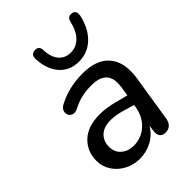

<svg xmlns="http://www.w3.org/2000/svg" viewBox="-219 -849 960 960"><g transform="rotate(-45 260.5 -369.0)"><path d="M33 -138Q33 -204 78.5 -247.5Q124 -291 209 -291Q256 -291 308 -277L374 -260L382 -311Q384 -331 384 -338Q384 -423 282 -423Q244 -423 212 -415.5Q180 -408 148 -391Q136 -385 126 -385Q111 -385 101.5 -394.5Q92 -404 92 -418Q92 -443 122 -457Q199 -496 292 -496Q382 -496 427 -453Q472 -410 472 -334Q472 -309 468 -286L429 -39Q425 -17 412 -5Q399 7 378 7Q360 7 350 -2.5Q340 -12 340 -31Q340 -40 341 -45L345 -74Q320 -33 280 -12Q240 9 194 9Q151 9 114 -10.5Q77 -30 55 -63.5Q33 -97 33 -138ZM219 -59Q273 -59 312.5 -94.5Q352 -130 362 -190L364 -202L317 -216Q266 -232 228 -232Q178 -232 152.5 -207Q127 -182 127 -144Q127 -104 153.5 -81.5Q180 -59 219 -59ZM178 -714Q178 -747 209 -747Q234 -747 237 -721Q238 -668 261.5 -639.5Q285 -611 326 -611Q365 -611 393.5 -640Q422 -669 433 -722Q439 -747 461 -747Q490 -747 490 -719Q490 -711 489 -707Q472 -633 428 -591.5Q384 -550 323 -550Q259 -550 220 -594Q181 -638 178 -714Z"/></g></svg>

Font: SN Pro
Style: Italic
Weight: 400
Italic angle: -9°
Designer: Tobias Whetton
Foundry: Supernotes
Version: Version 1.003